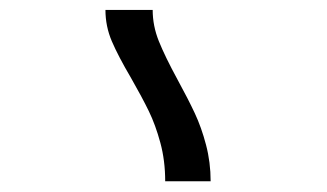

<svg xmlns="http://www.w3.org/2000/svg" viewBox="-20 -834 640 376"><path d="M236.5 -681.5Q211.5 -724 199 -753.2Q186.5 -782.5 186.5 -814.5H279Q279 -783.5 291 -753.5Q303 -723.5 328 -677.5Q348.5 -640 361.5 -612.2Q374.5 -584.5 383.5 -550.2Q392.5 -516 392.5 -479H303.5Q303.5 -519.5 294 -554.5Q284.5 -589.5 271.5 -616.2Q258.5 -643 236.5 -681.5Z"/></svg>

Font: JuliaMono Medium
Style: Italic
Weight: 500
Italic angle: -9°
Monospace: yes
Designer: cormullion
Foundry: corm
Version: Version 0.054; ttfautohint (v1.8.4)